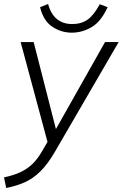

<svg xmlns="http://www.w3.org/2000/svg" viewBox="-42 -711 612 958"><path d="M-11 227 -22 174Q26 164 60 148Q94 132 119.5 107.5Q145 83 167 45L195 -3L61 -501H126L237 -67L482 -501H550L231 48Q196 108 159.5 144Q123 180 81.5 198.5Q40 217 -11 227ZM316 -548Q263 -548 218.5 -578Q174 -608 158 -675L198 -691Q212 -640 242.5 -615.5Q273 -591 318 -591Q364 -591 395 -613Q426 -635 456 -690L495 -675Q462 -603 415 -575.5Q368 -548 316 -548Z"/></svg>

Font: Mulish Light
Style: Italic
Weight: 300
Italic angle: -9°
Designer: Vernon Adams
Foundry: Vernon Adams
Version: Version 3.603; ttfautohint (v1.8.3)